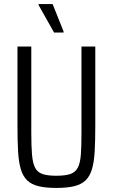

<svg xmlns="http://www.w3.org/2000/svg" viewBox="-20 -917 555 945"><path d="M258 8Q205 8 170 -0.5Q135 -9 114 -29Q93 -49 82.5 -84Q72 -119 69 -171.5Q66 -224 66 -298V-688H134V-264Q134 -198 137.5 -156.5Q141 -115 152.5 -92Q164 -69 189 -60.5Q214 -52 257 -52Q301 -52 326 -60.5Q351 -69 363 -92Q375 -115 378 -156.5Q381 -198 381 -264V-688H449V-298Q449 -224 446 -171.5Q443 -119 432.5 -84Q422 -49 401 -29Q380 -9 345 -0.5Q310 8 258 8ZM246 -757 170 -892V-897H239L293 -762V-757Z"/></svg>

Font: Saira Condensed
Style: Regular
Weight: 400
Width: 3
Designer: Hector Gatti with collaboration of the Omnibus-Type team
Foundry: Omnibus-Type
Version: Version 1.101